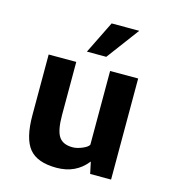

<svg xmlns="http://www.w3.org/2000/svg" viewBox="-102 -738 741 833"><g transform="rotate(15 269.0 -321.5)"><path d="M364 -52Q314 12 227 12Q141 12 104.5 -32.5Q68 -77 68 -182V-454H192V-215Q192 -147 210 -119.5Q228 -92 272 -92Q291 -92 315 -102Q339 -112 344 -123V-454H470V0H376L365 -52ZM421 -655 312 -509H225L297 -655Z"/></g></svg>

Font: Tajawal
Style: Bold
Weight: 700
Designer: Boutros Fonts
Foundry: Created by Boutros International 2017
Version: Version 1.700